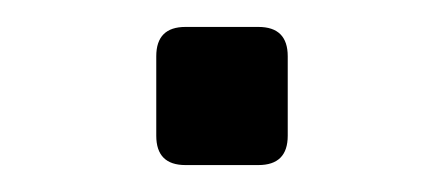

<svg xmlns="http://www.w3.org/2000/svg" viewBox="-20 -426 333 144"><path d="M119.1 -302.2Q97.2 -302.2 97.2 -324.2V-383.8Q97.2 -405.8 119.1 -405.8H173.8Q195.8 -405.8 195.8 -383.8V-324.2Q195.8 -302.2 173.8 -302.2Z"/></svg>

Font: Istok Web
Style: Regular
Weight: 400
Designer: Andrey V. Panov
Foundry: Andrey V. Panov
Version: Version 1.0.2g